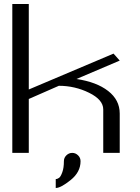

<svg xmlns="http://www.w3.org/2000/svg" viewBox="-20 -770 706 967"><path d="M385.7 42Q385.7 96.7 335.9 136.7Q286.1 176.8 260.7 176.8V131.8Q269.5 131.8 277.8 125.5Q286.1 119.1 293.9 97.2Q301.8 75.2 301.8 42Q301.8 24.4 314.5 12.2Q327.1 0 343.8 0Q360.4 0 373 12.2Q385.7 24.4 385.7 42ZM125 -750V-319.3L551.8 -500L583 -464.8L365.2 -372.1Q465.8 -357.4 524.4 -312Q583 -266.6 583 -198.2V0H500V-218.8Q500 -267.6 428.7 -302.7Q357.4 -337.9 276.4 -337.9L125 -271.5V0H42V-750Z"/></svg>

Font: okolaks
Style: Regular
Weight: 500
Version: Version 000.6.0